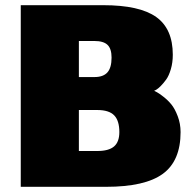

<svg xmlns="http://www.w3.org/2000/svg" viewBox="-20 -720 736 740"><path d="M574 -370Q578 -368 585 -364.5Q592 -361 609.5 -347.5Q627 -334 640.5 -317.5Q654 -301 665 -272Q676 -243 676 -211Q676 -100 607.5 -50Q539 0 389 0H60V-700H378Q518 -700 582 -654.5Q646 -609 646 -509Q646 -479 638.5 -453.5Q631 -428 620.5 -413.5Q610 -399 599.5 -388.5Q589 -378 582 -374ZM355 -138Q399 -138 419.5 -155.5Q440 -173 440 -211Q440 -255 420 -275.5Q400 -296 355 -296H284V-138ZM284 -562V-423H344Q378 -423 394 -441Q410 -459 410 -498Q410 -532 394.5 -547Q379 -562 344 -562Z"/></svg>

Font: Fivo Sans Black
Style: Regular
Weight: 900
Designer: Alexander Slobzheninov
Foundry: Alexander Slobzheninov
Version: 1.0